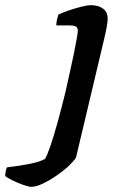

<svg xmlns="http://www.w3.org/2000/svg" viewBox="-170 -520 475 740"><path d="M-50 200Q-59 200 -80.5 192.5Q-102 185 -122.5 175Q-143 165 -150 158Q-150 150 -147.5 138.5Q-145 127 -143 125Q-108 121 -65.5 113.5Q-23 106 3 93Q11 81 23.5 45Q36 9 51 -45Q66 -99 82 -164Q90 -201 99 -240.5Q108 -280 115 -314.5Q122 -349 126 -372.5Q130 -396 130 -402Q130 -414 122 -418Q114 -422 100 -422H47Q47 -434 50 -445.5Q53 -457 55 -464Q70 -471 94.5 -479.5Q119 -488 143 -494Q167 -500 180 -500Q210 -500 227.5 -486.5Q245 -473 245 -448Q245 -437 241.5 -417Q238 -397 231 -368L123 87Q118 97 98.5 116Q79 135 52 154Q25 173 -2.5 186.5Q-30 200 -50 200Z"/></svg>

Font: Texturina
Style: Bold Italic
Weight: 700
Italic angle: -11°
Designer: Guillermo Torres Carreño
Foundry: Omnibus-Type
Version: Version 1.002; ttfautohint (v1.8.3)